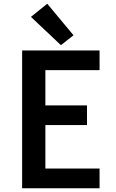

<svg xmlns="http://www.w3.org/2000/svg" viewBox="-20 -1004 616 1024"><path d="M98 0H511V-105H222V-337H444V-442H222V-630H511V-735H98ZM305 -763 372 -816 232 -984 145 -914Z"/></svg>

Font: Iosevka Sparkle
Style: Bold
Weight: 700
Designer: Belleve Invis
Foundry: Belleve Invis
Version: Version 4.5.0; ttfautohint (v1.8.3)